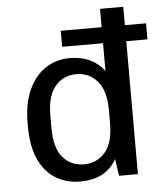

<svg xmlns="http://www.w3.org/2000/svg" viewBox="-52 -766 705 823"><g transform="rotate(-5 300.0 -355.0)"><path d="M259 10Q204 10 158 -16.5Q112 -43 84.5 -99.5Q57 -156 57 -247V-258Q57 -343 84 -402Q111 -461 157 -491Q203 -521 261 -521Q311 -521 349 -502.5Q387 -484 409 -452V-572H233V-641H409V-720H509V-641H600V-572H509V0H428L417 -73Q372 10 259 10ZM283 -62Q338 -62 373.5 -102.5Q409 -143 409 -228V-284Q409 -368 373.5 -409Q338 -450 283 -450Q227 -450 192 -408.5Q157 -367 157 -284V-229Q157 -143 192 -102.5Q227 -62 283 -62Z"/></g></svg>

Font: Chivo Mono
Style: Regular
Weight: 400
Monospace: yes
Designer: Hector Gatti
Foundry: Omnibus-Type
Version: Version 1.008; ttfautohint (v1.8.4.7-5d5b)